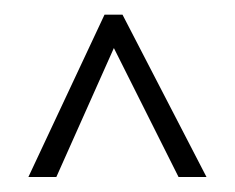

<svg xmlns="http://www.w3.org/2000/svg" viewBox="-20 -371 319 261"><path d="M18.6 -130.4 122.1 -351.1H146.5L260.7 -130.4H222.7L134.8 -305.7L56.6 -130.4Z"/></svg>

Font: NotoSansOldHungarianUI
Style: Regular
Weight: 400
Designer: Monotype Design Team
Foundry: Monotype Imaging Inc.
Version: Version 1001.000; ttfautohint (v1.8.4.7-5d5b)